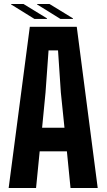

<svg xmlns="http://www.w3.org/2000/svg" viewBox="-20 -933 529 953"><path d="M23 0 128 -800H361L465 0H330L312 -182H177L159 0ZM189 -299H300L282 -474L268 -683H221L206 -474ZM151 -839 35 -911V-913H97L213 -842V-839ZM164 -911V-913H226L342 -842V-839H280Z"/></svg>

Font: Big Shoulders Text ExtraBold
Style: Regular
Weight: 800
Designer: Patric King
Foundry: XO Type Co
Version: Version 1.000; ttfautohint (v1.8.2)